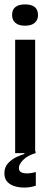

<svg xmlns="http://www.w3.org/2000/svg" viewBox="-22 -697 227 874"><path d="M47 0V-516H138V0ZM92 -580Q63 -580 48 -593Q33 -606 33 -629Q33 -653 48 -665Q63 -677 92 -677Q121 -677 136 -665Q151 -653 151 -628Q151 -606 136 -593Q121 -580 92 -580ZM141 148Q123 155 98.5 156.5Q74 158 51 152.5Q28 147 13 132.5Q-2 118 -2 92Q-2 63 15.5 45Q33 27 55 17Q77 7 89 4V-7L140 -8V0Q103 11 83.5 31Q64 51 64 67Q64 80 72 85.5Q80 91 92.5 92Q105 93 118 91Q131 89 141 86Z"/></svg>

Font: Bricolage Grotesque 96pt
Style: Regular
Weight: 400
Version: Version 1.001;gftools[0.9.33.dev8+g029e19f]